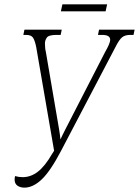

<svg xmlns="http://www.w3.org/2000/svg" viewBox="-20 -850 637 880"><path d="M92 10Q73 10 60 1Q47 -8 47 -27Q47 -33 49 -43Q66 -38 84 -38Q121 -38 153.5 -63Q186 -88 219 -145L228 -159L146 -634Q140 -664 131.5 -677Q123 -690 100 -690H87L92 -714H263L258 -690H239Q203 -690 194.5 -677.5Q186 -665 186 -651Q186 -641 187 -630.5Q188 -620 190 -613L251 -256Q253 -243 254.5 -232.5Q256 -222 257 -211Q263 -223 267.5 -233Q272 -243 279 -256L462 -612Q472 -629 478.5 -644Q485 -659 485 -668Q485 -690 448 -690H429L434 -714H597L592 -690H577Q553 -690 539.5 -679Q526 -668 509 -634L259 -157Q210 -64 170.5 -27Q131 10 92 10ZM259 -798 266 -830H471L464 -798Z"/></svg>

Font: Noto Serif ExtraCondensed ExtraLight
Style: Italic
Weight: 200
Width: 2
Italic angle: -12°
Designer: Monotype Design Team
Foundry: Monotype Imaging Inc.
Version: Version 2.014; ttfautohint (v1.8.4.7-5d5b)